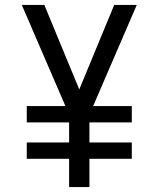

<svg xmlns="http://www.w3.org/2000/svg" viewBox="-20 -755 640 775"><path d="M259 0V-114H88V-180H259V-261H88V-327H244L68 -735H159L300 -394L441 -735H532L356 -327H512V-261H341V-180H512V-114H341V0Z"/></svg>

Font: Iosevka Extended
Style: Regular
Weight: 400
Width: 7
Monospace: yes
Designer: Belleve Invis
Foundry: Belleve Invis
Version: Version 32.5.0; ttfautohint (v1.8.4)